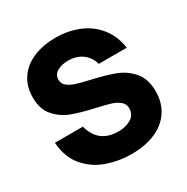

<svg xmlns="http://www.w3.org/2000/svg" viewBox="-179 -931 1069 1100"><g transform="rotate(-30 356.0 -381.0)"><path d="M31 -259H216Q249 -133 380 -133Q430 -133 464.5 -154.5Q499 -176 499 -218Q499 -246 477.5 -264Q456 -282 423.5 -292Q391 -302 332 -315Q243 -335 187.5 -356Q132 -377 91.5 -422.5Q51 -468 51 -546Q51 -622 88.5 -674.5Q126 -727 190 -753Q254 -779 334 -779Q416 -779 486 -750.5Q556 -722 602 -664.5Q648 -607 660 -525H475Q461 -574 423.5 -601.5Q386 -629 330 -629Q288 -629 258.5 -612Q229 -595 229 -561Q229 -535 249.5 -518.5Q270 -502 301.5 -492Q333 -482 390 -469Q479 -449 537 -427Q595 -405 637 -357Q679 -309 679 -227Q679 -152 643 -97Q607 -42 540 -12.5Q473 17 381 17Q300 17 223 -9Q146 -35 92 -97Q38 -159 31 -259Z"/></g></svg>

Font: Open Sauce Sans Black
Style: Regular
Weight: 900
Designer: Alfredo Marco Pradil
Foundry: Creative Sauce Fz LLC
Version: Version 1.477